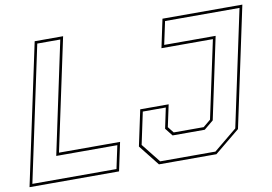

<svg xmlns="http://www.w3.org/2000/svg" viewBox="-87 -820 1332 941"><g transform="rotate(-10 579.0 -350.0)"><path d="M-12 0 137 -700H278.5L159.5 -141.5H463.5L433.5 0ZM4.5 -13.5H423L447.5 -128H143.5L262 -686.5H147.5ZM632 0 550.5 -103 588.5 -281.5H730L706.5 -172L730.5 -141.5H879.5L916.5 -172L999 -558.5H743L773 -700H1170.5L1043.5 -103L918 0ZM640.5 -13.5H915.5L1031 -108.5L1154 -686.5H783.5L759 -572H1015L929 -166.5L882.5 -128H722.5L692 -166.5L713.5 -268.5H599L565 -108.5Z"/></g></svg>

Font: Tourney Thin
Style: Italic
Weight: 100
Italic angle: -12°
Designer: Tyler Finck
Foundry: Etcetera Type Co
Version: Version 1.015